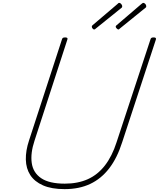

<svg xmlns="http://www.w3.org/2000/svg" viewBox="-20 -1295 1104 1334"><path d="M429 19Q338 19 279 -7Q220 -33 190.5 -78.5Q161 -124 159.5 -186Q158 -248 182 -320L410 -1020Q412 -1028 416.5 -1031.5Q421 -1035 433 -1035Q443 -1035 447 -1031.5Q451 -1028 448 -1020L220 -318Q191 -231 200.5 -163Q210 -95 266 -57Q322 -19 430 -19Q521 -19 590 -50Q659 -81 709 -145.5Q759 -210 790 -307L1025 -1020Q1027 -1028 1031.5 -1031.5Q1036 -1035 1048 -1035Q1068 -1035 1063 -1020L829 -307Q794 -197 738.5 -125Q683 -53 606.5 -17Q530 19 429 19ZM634 -1090Q629 -1090 623.5 -1096.5Q618 -1103 618 -1109Q618 -1111 618.5 -1113Q619 -1115 621 -1118L796 -1267Q800 -1270 802 -1272.5Q804 -1275 808 -1275Q813 -1275 817.5 -1271.5Q822 -1268 825.5 -1262.5Q829 -1257 829 -1252Q829 -1249 828.5 -1246.5Q828 -1244 826 -1242L646 -1097Q643 -1094 640 -1092Q637 -1090 634 -1090ZM803 -1090Q798 -1090 791 -1097Q784 -1104 784 -1109Q784 -1111 784.5 -1113Q785 -1115 788 -1118L962 -1267Q967 -1270 969.5 -1272.5Q972 -1275 975 -1275Q980 -1275 985 -1271.5Q990 -1268 993 -1262.5Q996 -1257 996 -1252Q996 -1249 995.5 -1246.5Q995 -1244 992 -1242L813 -1097Q810 -1094 807.5 -1092Q805 -1090 803 -1090Z"/></svg>

Font: Playwrite CO Thin
Style: Regular
Weight: 250
Version: Version 1.002